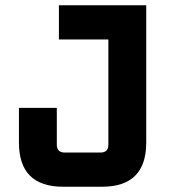

<svg xmlns="http://www.w3.org/2000/svg" viewBox="-20 -710 652 730"><path d="M52 -168V-300H196V-160Q196 -130 226 -130H362Q392 -130 392 -160V-560H204V-690H536V-168Q536 0 368 0H220Q52 0 52 -168Z"/></svg>

Font: Oxanium ExtraLight
Style: Bold
Weight: 700
Version: Version 2.000